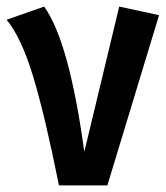

<svg xmlns="http://www.w3.org/2000/svg" viewBox="-31 -563 505 583"><path d="M103 -543Q179 -438 225 -102L331 -543L452 -517L295 0H148Q106 -210 70 -329.5Q34 -449 -11 -503Z"/></svg>

Font: Fira Sans Condensed Medium
Style: Regular
Weight: 500
Width: 3
Designer: Carrois Corporate & Edenspiekermann AG
Foundry: Carrois Corporate GbR & Edenspiekermann AG
Version: Version 4.203;PS 004.203;hotconv 1.0.88;makeotf.lib2.5.64775